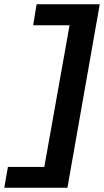

<svg xmlns="http://www.w3.org/2000/svg" viewBox="-41 -733 486 897"><path d="M-21 144H274L425 -713H130L114 -615H284L166 47H-4Z"/></svg>

Font: Geom SemiBold
Style: Bold Italic
Weight: 600
Italic angle: -10°
Version: Version 1.102